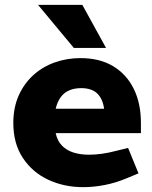

<svg xmlns="http://www.w3.org/2000/svg" viewBox="-20 -765 627 793"><path d="M324 8Q245 8 179.5 -22.5Q114 -53 74.5 -112.5Q35 -172 35 -257Q35 -321 57.5 -371Q80 -421 118.5 -455.5Q157 -490 207 -507.5Q257 -525 312 -525Q392 -525 447.5 -491.5Q503 -458 532.5 -398Q562 -338 562 -258V-215H210Q217 -183 236 -163.5Q255 -144 283.5 -135Q312 -126 348 -126Q373 -126 401.5 -130Q430 -134 460 -142L509 -154L552 -49L504 -29Q459 -10 413 -1Q367 8 324 8ZM210 -316H410Q404 -358 381 -379.5Q358 -401 315 -401Q288 -401 266.5 -392Q245 -383 231 -364Q217 -345 210 -316ZM285 -567 137 -745H320L418 -567Z"/></svg>

Font: REM
Style: Bold
Weight: 700
Designer: Octavio Pardo
Foundry: Ashler Design
Version: Version 1.005;gftools[0.9.28]